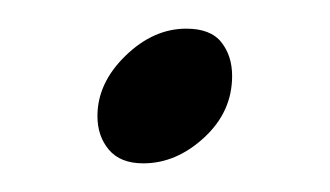

<svg xmlns="http://www.w3.org/2000/svg" viewBox="-20 -99 230 134"><path d="M80 15Q64 15 56 5.5Q48 -4 48 -18Q48 -41 67.5 -60Q87 -79 110 -79Q127 -79 134.5 -69.5Q142 -60 142 -46Q142 -21 122.5 -3Q103 15 80 15Z"/></svg>

Font: Bona Nova SC
Style: Italic
Weight: 400
Italic angle: -4°
Designer: Mateusz Machalski
Foundry: Capitalics
Version: Version 4.001; ttfautohint (v1.8.4.7-5d5b)